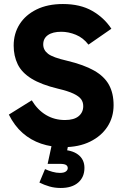

<svg xmlns="http://www.w3.org/2000/svg" viewBox="-20 -715 609 955"><path d="M295 17Q236 17 184.5 -0.5Q133 -18 92.5 -53.5Q52 -89 24 -145L138 -216Q167 -168 209 -143Q251 -118 303 -118Q348 -118 371 -137Q394 -156 394 -187Q394 -207 383.5 -221.5Q373 -236 346 -249Q319 -262 268 -274Q185 -294 136.5 -324Q88 -354 68 -395.5Q48 -437 48 -488Q48 -548 77.5 -594.5Q107 -641 162 -668Q217 -695 293 -695Q379 -695 438.5 -661Q498 -627 534 -572L420 -493Q394 -527 357.5 -542Q321 -557 285 -557Q242 -557 218.5 -540.5Q195 -524 195 -494Q195 -466 219 -447.5Q243 -429 313 -413Q397 -393 448 -364Q499 -335 522 -293Q545 -251 545 -192Q545 -132 514.5 -85Q484 -38 428 -10.5Q372 17 295 17ZM282 220Q252 220 226 212.5Q200 205 176 193L204 126Q221 134 240.5 139.5Q260 145 278 145Q298 145 307.5 138Q317 131 317 121Q317 111 308.5 105.5Q300 100 277 100H217L238 3H320L306 73L279 30Q337 30 368.5 54Q400 78 400 120Q400 166 369 193Q338 220 282 220Z"/></svg>

Font: Gabarito
Style: Bold
Weight: 700
Designer: Leandro Assis / Alvaro Franca / Felipe Casaprima
Foundry: Naipe Foundry
Version: Version 1.000